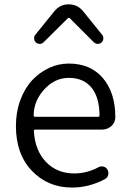

<svg xmlns="http://www.w3.org/2000/svg" viewBox="-20 -844 589 877"><path d="M308.6 12.7Q199.2 12.7 126 -63.5Q52.7 -139.6 52.7 -268.6Q52.7 -333 73.2 -387.7Q93.8 -442.4 127.4 -478Q161.1 -513.7 204.1 -533.7Q247.1 -553.7 293.9 -553.7Q392.6 -553.7 449.2 -488.3Q506.8 -420.9 506.8 -308.6Q506.8 -285.2 489.3 -268.6Q470.7 -252 445.3 -252H141.6Q133.8 -252 134.8 -245.1Q139.6 -157.2 189.9 -104.5Q240.2 -51.8 319.3 -51.8Q377 -51.8 429.7 -80.1Q440.4 -85.9 452.6 -83Q464.8 -80.1 470.7 -69.3Q477.5 -57.6 474.1 -44.9Q470.7 -32.2 460 -26.4Q387.7 12.7 308.6 12.7ZM133.8 -316.4Q133.8 -310.5 140.6 -310.5H427.7Q435.5 -310.5 434.6 -318.4Q433.6 -401.4 397 -444.8Q360.4 -488.3 294.9 -488.3Q234.4 -488.3 188.5 -442.4Q133.8 -386.7 133.8 -316.4ZM143.6 -650.4Q135.7 -658.2 135.7 -669.9Q135.7 -678.7 141.6 -685.5L228.5 -793Q253.9 -824.2 293.9 -824.2Q334 -824.2 359.4 -793L446.3 -685.5Q452.1 -678.7 452.1 -669.9Q452.1 -658.2 444.3 -650.4Q436.5 -643.6 426.8 -643.6Q426.8 -643.6 425.8 -643.6Q416 -643.6 408.2 -651.4L297.9 -761.7Q295.9 -762.7 293.9 -762.7Q292 -762.7 291 -761.7L179.7 -651.4Q171.9 -643.6 162.1 -643.6Q161.1 -643.6 161.1 -643.6Q151.4 -643.6 143.6 -650.4Z"/></svg>

Font: Gen Jyuu Gothic Normal
Style: Regular
Weight: 300
Designer: [Source Han Sans]
Ryoko NISHIZUKA  (kana & ideographs); Paul D. Hunt (Latin, Greek & Cyrillic); Wenlong ZHANG  (bopomofo
Version: Version 1.002.20150607